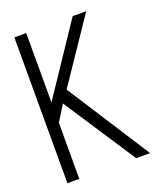

<svg xmlns="http://www.w3.org/2000/svg" viewBox="-132 -783 722 866"><g transform="rotate(-20 229.5 -350.0)"><path d="M98 -367V-700H41V0H98V-269L145 -345L371 0H438L182 -398L386 -700H321Z"/></g></svg>

Font: Advent Pro
Style: Regular
Weight: 400
Designer: VivaRado, Andreas Kalpakidis
Foundry: VivaRado, Andreas Kalpakidis
Version: Version 3.000